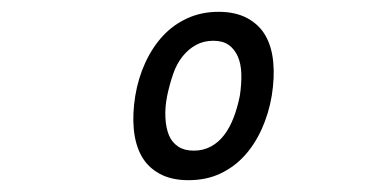

<svg xmlns="http://www.w3.org/2000/svg" viewBox="-20 -760 640 325"><path d="M299 -455Q270 -455 250 -466Q230 -477 219.5 -496Q209 -515 206.5 -541Q204 -567 209 -598Q214 -628 226 -654Q238 -680 255.5 -699Q273 -718 297 -729Q321 -740 350 -740Q379 -740 399 -729Q419 -718 429.5 -699.5Q440 -681 442.5 -655Q445 -629 440 -598Q435 -568 423 -541.5Q411 -515 393.5 -496Q376 -477 352.5 -466Q329 -455 299 -455ZM308 -505Q324 -505 337 -512Q350 -519 359.5 -531.5Q369 -544 375.5 -561Q382 -578 386 -598Q389 -618 388.5 -635Q388 -652 382.5 -664.5Q377 -677 367 -684Q357 -691 341 -691Q325 -691 312 -684Q299 -677 289 -664.5Q279 -652 273 -634.5Q267 -617 263 -598Q259 -578 260 -560.5Q261 -543 266 -531Q271 -519 281.5 -512Q292 -505 308 -505Z"/></svg>

Font: Maple Mono NL Light
Style: Italic
Weight: 300
Italic angle: -10°
Monospace: yes
Designer: subframe7536
Version: Version 7.000